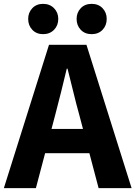

<svg xmlns="http://www.w3.org/2000/svg" viewBox="-26 -975 702 995"><path d="M-6 0 228 -743H422L656 0H485L385 -379Q369 -436 354 -498.5Q339 -561 324 -619H320Q306 -560 290.5 -498Q275 -436 260 -379L160 0ZM146 -181V-307H502V-181ZM197 -798Q163 -798 141.5 -820.5Q120 -843 120 -877Q120 -910 141.5 -932.5Q163 -955 197 -955Q232 -955 254 -932.5Q276 -910 276 -877Q276 -843 254 -820.5Q232 -798 197 -798ZM449 -798Q414 -798 392.5 -820.5Q371 -843 371 -877Q371 -910 392.5 -932.5Q414 -955 449 -955Q484 -955 505.5 -932.5Q527 -910 527 -877Q527 -843 505.5 -820.5Q484 -798 449 -798Z"/></svg>

Font: Noto Sans TC Thin ExtraBold
Style: Regular
Weight: 800
Version: Version 2.004-H2;hotconv 1.0.118;makeotfexe 2.5.65603